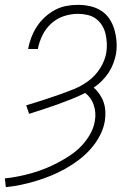

<svg xmlns="http://www.w3.org/2000/svg" viewBox="-48 -548 568 791"><path d="M-24 223 -28 187Q0 184 28 178.5Q56 173 84 165Q112 157 139 146Q166 135 192.5 121Q219 107 244 90Q269 73 289.5 51Q310 29 324.5 2.5Q339 -24 343 -51Q346 -68 344.5 -84.5Q343 -101 338 -116Q333 -131 324 -143.5Q315 -156 303 -165Q275 -151 246 -139.5Q217 -128 188 -117.5Q159 -107 129.5 -97.5Q100 -88 72 -79L60 -114Q93 -124 126 -134.5Q159 -145 191.5 -156.5Q224 -168 256.5 -181Q289 -194 317.5 -215.5Q346 -237 365 -267.5Q384 -298 390 -331Q393 -351 392 -371Q391 -391 386.5 -409.5Q382 -428 372 -444Q362 -460 347 -471Q332 -482 312.5 -486.5Q293 -491 273 -491Q244 -491 215 -481.5Q186 -472 163 -451Q140 -430 126.5 -402Q113 -374 108 -346H68Q72 -370 81 -393.5Q90 -417 103.5 -438Q117 -459 136.5 -477Q156 -495 178.5 -507Q201 -519 225 -523.5Q249 -528 273 -528Q299 -528 323.5 -522.5Q348 -517 368.5 -504Q389 -491 402.5 -471Q416 -451 423 -427Q430 -403 432 -377.5Q434 -352 430 -326Q426 -306 418.5 -286Q411 -266 399 -248Q387 -230 371.5 -214.5Q356 -199 338 -187Q352 -175 362.5 -159.5Q373 -144 379 -126.5Q385 -109 386 -89.5Q387 -70 384 -50Q379 -19 363.5 10.5Q348 40 326 65Q304 90 277 110.5Q250 131 221.5 147Q193 163 162.5 175.5Q132 188 100.5 197.5Q69 207 38 213.5Q7 220 -24 223Z"/></svg>

Font: Iosevka Curly Extralight
Style: Italic
Weight: 200
Italic angle: -9°
Monospace: yes
Designer: Belleve Invis
Foundry: Belleve Invis
Version: Version 22.1.2; ttfautohint (v1.8.4)